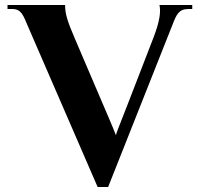

<svg xmlns="http://www.w3.org/2000/svg" viewBox="-20 -742 803 767"><path d="M92 -636 370 5H412L669 -643C685 -684 694 -706 733 -706H748V-722H617C623 -695 618 -657 594 -594L493 -333C455 -234 447 -218 443 -202C437 -218 425 -247 415 -270L279 -588C248 -660 240 -688 240 -722H10V-706H29C66 -706 73 -680 92 -636Z"/></svg>

Font: Sinistre
Style: Bold
Weight: 700
Designer: Jules Durand
Foundry: Collletttivo
Version: Version 69.420;Glyphs 3.2 (3217)